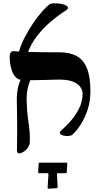

<svg xmlns="http://www.w3.org/2000/svg" viewBox="-20 -906 587 1153"><path d="M416 -98Q408 -91 392 -89.5Q376 -88 361 -92Q346 -96 340.5 -104Q335 -112 348 -123Q375 -146 404.5 -179.5Q434 -213 455 -255Q476 -297 476 -343Q476 -365 461.5 -385Q447 -405 414.5 -417Q382 -429 328 -428Q295 -427 256 -426Q217 -425 180 -424.5Q143 -424 113 -425Q90 -427 75.5 -441.5Q61 -456 52.5 -478.5Q44 -501 41 -525Q38 -549 38 -567Q38 -582 45 -591Q52 -600 58 -599Q92 -596 139.5 -594.5Q187 -593 239 -592.5Q291 -592 336 -592Q397 -592 438.5 -570.5Q480 -549 501.5 -497.5Q523 -446 523 -358Q523 -299 506.5 -248.5Q490 -198 465.5 -159.5Q441 -121 416 -98ZM96 15Q91 16 86.5 12Q82 8 82 -2Q82 -33 82.5 -56Q83 -79 83 -101Q83 -123 83 -149Q83 -175 82.5 -210.5Q82 -246 81 -296Q80 -340 87.5 -376.5Q95 -413 113 -447H171Q155 -412 147 -377.5Q139 -343 140 -305Q141 -266 143 -240Q145 -214 148 -194Q151 -174 153.5 -155Q156 -136 158 -112Q160 -88 159 -54Q159 -37 148.5 -21Q138 -5 123 4.5Q108 14 96 15ZM145 -585 92 -589Q105 -637 129 -683Q153 -729 180.5 -769Q208 -809 234 -838Q260 -867 276 -879Q283 -885 300.5 -886Q318 -887 337 -884.5Q356 -882 370.5 -876Q385 -870 388 -861.5Q391 -853 374 -842Q328 -813 283.5 -775Q239 -737 202.5 -690Q166 -643 145 -585ZM272 227Q266 227 266 221L271 141Q271 134 264 134H215Q209 134 209 128L212 78Q212 71 218 71H378Q384 71 384 78L381 128Q381 134 375 134H328Q322 134 322 141L326 218Q326 224 321 224Z"/></svg>

Font: Noto Rashi Hebrew
Style: Bold
Weight: 700
Version: Version 1.006